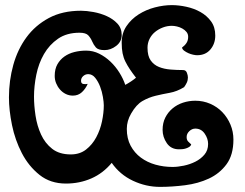

<svg xmlns="http://www.w3.org/2000/svg" viewBox="-20 -722 959 751"><path d="M652 -702Q679 -702 709 -695.5Q739 -689 764 -675Q789 -661 805.5 -638.5Q822 -616 822 -583Q822 -551 803 -528.5Q784 -506 751 -506Q745 -506 735.5 -508Q726 -510 717 -514Q708 -518 700.5 -523.5Q693 -529 692 -536Q703 -544 709.5 -554Q716 -564 716 -578Q716 -589 709.5 -597Q703 -605 693 -610.5Q683 -616 672 -618.5Q661 -621 652 -621Q634 -621 617 -614.5Q600 -608 586.5 -597Q573 -586 565 -570Q557 -554 557 -535Q557 -503 569.5 -485.5Q582 -468 602 -460Q622 -452 647 -450Q672 -448 696 -448Q707 -448 711 -437.5Q715 -427 715 -419Q715 -408 710.5 -398.5Q706 -389 700 -381Q672 -364 644 -359Q616 -354 589 -347.5Q562 -341 537.5 -327Q513 -313 493 -278Q476 -249 476 -218Q476 -180 491 -152Q506 -124 531 -105.5Q556 -87 588 -78Q620 -69 655 -69Q675 -69 699 -74Q723 -79 744 -89.5Q765 -100 779.5 -117Q794 -134 794 -159Q794 -180 780.5 -199.5Q767 -219 744 -219Q731 -219 720.5 -209Q710 -199 710 -186Q710 -175 715.5 -169Q721 -163 728 -157Q726 -151 720.5 -147.5Q715 -144 707.5 -141.5Q700 -139 692.5 -138.5Q685 -138 680 -138Q649 -138 632.5 -162Q616 -186 616 -214Q616 -241 626.5 -262Q637 -283 655 -298Q673 -313 696 -320.5Q719 -328 744 -328Q775 -328 802.5 -316Q830 -304 850 -283Q870 -262 881.5 -234.5Q893 -207 893 -176Q893 -116 866 -79.5Q839 -43 797 -23.5Q755 -4 704 2.5Q653 9 606 9Q551 9 500 -15Q449 -39 417 -85Q383 -44 337 -24Q291 -4 238 -4Q177 -4 134.5 -38Q92 -72 65.5 -123Q39 -174 27 -232.5Q15 -291 15 -341Q15 -407 32 -468Q49 -529 83.5 -576Q118 -623 171 -651.5Q224 -680 297 -680Q318 -680 345.5 -675Q373 -670 397.5 -659Q422 -648 439 -630Q456 -612 456 -585Q456 -559 434.5 -542.5Q413 -526 389 -526Q364 -526 355 -536.5Q346 -547 340.5 -560Q335 -573 325.5 -583.5Q316 -594 291 -594Q241 -594 207 -570.5Q173 -547 152 -510.5Q131 -474 122 -429.5Q113 -385 113 -344Q113 -309 119 -269.5Q125 -230 140.5 -196Q156 -162 184 -140Q212 -118 257 -118Q292 -118 316.5 -137Q341 -156 356.5 -185Q372 -214 379 -247.5Q386 -281 386 -310Q386 -322 382.5 -343Q379 -364 371.5 -383.5Q364 -403 352.5 -417.5Q341 -432 325 -432Q314 -432 305.5 -424.5Q297 -417 297 -406Q297 -395 306 -393.5Q315 -392 323 -394Q315 -375 300.5 -361.5Q286 -348 265 -348Q250 -348 237 -354.5Q224 -361 214.5 -372Q205 -383 199.5 -396.5Q194 -410 194 -425Q194 -452 204.5 -470.5Q215 -489 232 -501Q249 -513 271 -518.5Q293 -524 317 -524Q344 -524 368 -512Q392 -500 412 -481Q432 -462 447 -438Q462 -414 470 -390Q494 -403 512 -418Q498 -436 488 -451Q478 -466 470.5 -481Q463 -496 459.5 -513.5Q456 -531 456 -555Q456 -592 474.5 -619.5Q493 -647 522 -665.5Q551 -684 585.5 -693Q620 -702 652 -702Z"/></svg>

Font: Gloria
Style: Regular
Weight: 400
Designer: Peter Wiegel
Foundry: Peter Wiegel
Version: Version 1.000